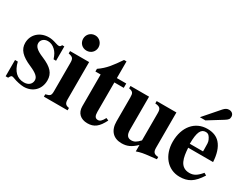

<svg xmlns="http://www.w3.org/2000/svg" viewBox="-75 -1192 2150 1684"><g transform="rotate(30 1000.0 -349.5)"><path d="M340 -326V-471H318C312 -456 306 -451 293 -451C287 -451 278 -453 262 -458C230 -469 207 -473 184 -473C93 -473 27 -411 27 -327C27 -261 68 -215 169 -172C238 -142 265 -117 265 -85C265 -46 235 -20 190 -20C120 -20 74 -65 53 -152H25V13H50C61 -8 67 -15 76 -15C81 -15 89 -13 99 -9C128 3 179 14 207 14C298 14 361 -48 361 -138C361 -209 323 -252 223 -294C155 -322 127 -348 127 -382C127 -415 155 -440 193 -440C220 -440 246 -429 268 -408C289 -388 300 -369 315 -326Z M645 0V-24C610 -29 597 -42 597 -85V-461H404V-437C448 -428 458 -418 458 -373V-88C458 -42 451 -35 405 -24V0ZM604 -613C604 -656 570 -691 528 -691C483 -691 449 -657 449 -613C449 -569 482 -536 526 -536C570 -536 604 -569 604 -613Z M974 -112C954 -74 938 -59 917 -59C889 -59 878 -79 878 -119V-417H973V-461H878V-630H853C795 -546 758 -493 686 -444V-417H739V-95C739 -28 782 12 851 12C918 12 958 -19 999 -101Z M1538 -20V-43C1494 -45 1481 -61 1481 -105V-461H1281V-437C1331 -433 1342 -419 1342 -374V-98C1311 -64 1289 -51 1260 -51C1224 -51 1204 -71 1204 -127V-461H1016V-437C1057 -429 1065 -418 1065 -372V-131C1065 -38 1115 14 1198 14C1253 14 1291 -3 1343 -52V13C1386 -2 1410 -6 1475 -13Z M1854 -282H1720C1720 -402 1744 -442 1790 -442C1819 -442 1831 -425 1845 -395C1854 -376 1854 -355 1854 -303ZM1959 -126C1918 -77 1887 -58 1844 -58C1746 -58 1731 -150 1725 -245H1977C1973 -319 1955 -382 1918 -423C1889 -455 1848 -473 1790 -473C1665 -473 1581 -373 1581 -224C1581 -87 1664 14 1785 14C1870 14 1923 -17 1983 -112ZM1680 -528H1736L1878 -616C1910 -636 1918 -646 1918 -669C1918 -695 1899 -713 1870 -713C1850 -713 1834 -704 1817 -685Z"/></g></svg>

Font: XITS
Style: Bold
Weight: 700
Designer: MicroPress Inc., with final additions and corrections provided by Coen Hoffman, Elsevier (retired)
Version: Version 1.302